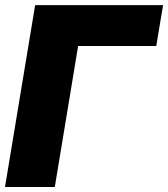

<svg xmlns="http://www.w3.org/2000/svg" viewBox="-20 -748 672 768"><path d="M632.3 -727.5 605 -564H292.5L199.2 0H0L120.6 -727.5Z"/></svg>

Font: Inter 20pt Black
Style: Italic
Weight: 900
Italic angle: -9.3988°
Version: Version 4.001;git-66647c0bb